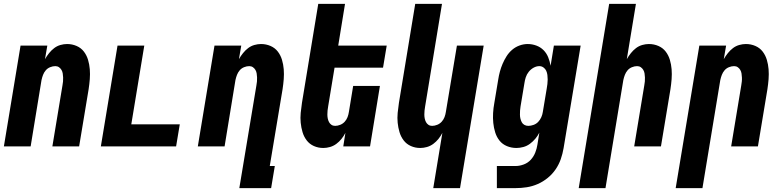

<svg xmlns="http://www.w3.org/2000/svg" viewBox="-20 -755 4040 990"><path d="M0 0 86 -520H224L212 -450Q221 -466 233 -481Q245 -496 259.5 -507Q274 -518 291.5 -523Q309 -528 326 -528Q352 -528 375 -518Q398 -508 412.5 -489Q427 -470 434 -446.5Q441 -423 443 -398Q445 -373 443 -347Q441 -321 437 -295L388 0H250L302 -314Q304 -325 305 -335Q306 -345 305.5 -355.5Q305 -366 303.5 -376Q302 -386 297 -394.5Q292 -403 284 -408.5Q276 -414 265 -414Q252 -414 238.5 -408.5Q225 -403 216 -392.5Q207 -382 202 -369Q197 -356 194 -342L138 0Z M500 0 586 -520H724L657 -114H907L888 0Z M1214 215 1302 -314Q1304 -325 1305 -335Q1306 -345 1305.5 -355.5Q1305 -366 1303.5 -376Q1302 -386 1297 -394.5Q1292 -403 1284 -408.5Q1276 -414 1265 -414Q1252 -414 1238.5 -408.5Q1225 -403 1216 -392.5Q1207 -382 1202 -369Q1197 -356 1194 -342L1138 0H1000L1086 -520H1224L1212 -450Q1221 -466 1233 -481Q1245 -496 1259.5 -507Q1274 -518 1291.5 -523Q1309 -528 1326 -528Q1352 -528 1375 -518Q1398 -508 1412.5 -489Q1427 -470 1434 -446.5Q1441 -423 1443 -398Q1445 -373 1443 -347Q1441 -321 1437 -295L1371 101H1397L1378 215Z M1647 8Q1621 8 1598.5 -2Q1576 -12 1561.5 -31Q1547 -50 1540 -73.5Q1533 -97 1530.5 -122Q1528 -147 1530.5 -173Q1533 -199 1537 -225L1621 -735H1759L1724 -520H1974L1955 -406H1705L1672 -206Q1670 -195 1669 -185Q1668 -175 1668 -164.5Q1668 -154 1670 -144Q1672 -134 1676.5 -125.5Q1681 -117 1689 -111.5Q1697 -106 1708 -106Q1721 -106 1734.5 -111.5Q1748 -117 1757.5 -127.5Q1767 -138 1772 -151Q1777 -164 1779 -178L1801 -312H1939L1888 0H1750L1761 -70Q1753 -54 1741 -39Q1729 -24 1714 -13Q1699 -2 1681.5 3Q1664 8 1647 8Z M2214 215 2261 -70Q2253 -54 2241 -39Q2229 -24 2214 -13Q2199 -2 2181.5 3Q2164 8 2147 8Q2121 8 2098.5 -2Q2076 -12 2061.5 -31Q2047 -50 2040 -73.5Q2033 -97 2030.5 -122Q2028 -147 2030.5 -173Q2033 -199 2037 -225L2121 -735H2259L2172 -206Q2170 -195 2169 -185Q2168 -175 2168 -164.5Q2168 -154 2170 -144Q2172 -134 2176.5 -125.5Q2181 -117 2189 -111.5Q2197 -106 2208 -106Q2221 -106 2234.5 -111.5Q2248 -117 2257.5 -127.5Q2267 -138 2272 -151Q2277 -164 2279 -178L2336 -520H2474L2352 215Z M2542 215V101H2639Q2659 101 2680.5 93Q2702 85 2717 68.5Q2732 52 2740 31.5Q2748 11 2751 -9L2761 -71Q2753 -55 2740.5 -40Q2728 -25 2712.5 -13.5Q2697 -2 2678.5 3Q2660 8 2643 8Q2617 8 2594 -1.5Q2571 -11 2556 -29.5Q2541 -48 2533.5 -72Q2526 -96 2523.5 -121Q2521 -146 2522.5 -172Q2524 -198 2529 -225L2549 -345Q2552 -365 2557.5 -385.5Q2563 -406 2571.5 -426Q2580 -446 2592 -465Q2604 -484 2621 -498.5Q2638 -513 2659 -520.5Q2680 -528 2701 -528Q2724 -528 2745.5 -520Q2767 -512 2782.5 -496.5Q2798 -481 2806.5 -460Q2815 -439 2819 -416L2836 -520H2974L2886 9Q2881 38 2871.5 65.5Q2862 93 2845 118Q2828 143 2804 162.5Q2780 182 2752.5 194Q2725 206 2696 210.5Q2667 215 2638 215ZM2704 -106Q2717 -106 2731 -111Q2745 -116 2755 -126.5Q2765 -137 2771 -150.5Q2777 -164 2779 -178L2799 -298Q2801 -310 2802.5 -321.5Q2804 -333 2804 -345Q2804 -357 2802.5 -368.5Q2801 -380 2796.5 -390Q2792 -400 2782.5 -407Q2773 -414 2761 -414Q2746 -414 2731.5 -406Q2717 -398 2706.5 -385Q2696 -372 2691 -356.5Q2686 -341 2684 -326L2664 -206Q2662 -195 2661.5 -184.5Q2661 -174 2661 -163.5Q2661 -153 2663.5 -143Q2666 -133 2670.5 -124.5Q2675 -116 2684 -111Q2693 -106 2704 -106Z M2964 215 3121 -735H3259L3212 -450Q3221 -466 3233 -481Q3245 -496 3259.5 -507Q3274 -518 3291.5 -523Q3309 -528 3326 -528Q3352 -528 3375 -518Q3398 -508 3412.5 -489Q3427 -470 3434 -446.5Q3441 -423 3443 -398Q3445 -373 3443 -347Q3441 -321 3437 -295L3388 0H3250L3302 -314Q3304 -325 3305 -335Q3306 -345 3305.5 -355.5Q3305 -366 3303.5 -376Q3302 -386 3297 -394.5Q3292 -403 3284 -408.5Q3276 -414 3265 -414Q3252 -414 3238.5 -408.5Q3225 -403 3216 -392.5Q3207 -382 3202 -369Q3197 -356 3194 -342L3102 215Z M3464 215 3586 -520H3724L3712 -450Q3721 -466 3733 -481Q3745 -496 3759.5 -507Q3774 -518 3791.5 -523Q3809 -528 3826 -528Q3852 -528 3875 -518Q3898 -508 3912.5 -489Q3927 -470 3934 -446.5Q3941 -423 3943 -398Q3945 -373 3943 -347Q3941 -321 3937 -295L3888 0H3750L3802 -314Q3804 -325 3805 -335Q3806 -345 3805.5 -355.5Q3805 -366 3803.5 -376Q3802 -386 3797 -394.5Q3792 -403 3784 -408.5Q3776 -414 3765 -414Q3752 -414 3738.5 -408.5Q3725 -403 3716 -392.5Q3707 -382 3702 -369Q3697 -356 3694 -342L3602 215Z"/></svg>

Font: Iosevka Heavy
Style: Italic
Weight: 900
Italic angle: -9°
Monospace: yes
Designer: Belleve Invis
Foundry: Belleve Invis
Version: Version 32.5.0; ttfautohint (v1.8.4)